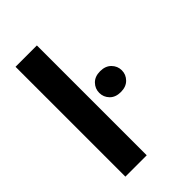

<svg xmlns="http://www.w3.org/2000/svg" viewBox="-223 -836 924 924"><g transform="rotate(-45 239.5 -374.0)"><path d="M64.7 0V-747.6H210V0ZM260.7 -373.8Q260.7 -402.8 281.1 -423.8Q301.5 -444.8 337.6 -444.8Q373.3 -444.8 393.9 -423.8Q414.6 -402.8 414.6 -373.8Q414.6 -345 393.9 -324Q373.3 -303 337.4 -303Q301.3 -303 281 -324Q260.7 -345 260.7 -373.8Z"/></g></svg>

Font: RobotoFlex
Style: Regular
Weight: 400
Designer: Berlow after Robertson
Foundry: Google
Version: Version 2.136